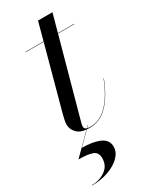

<svg xmlns="http://www.w3.org/2000/svg" viewBox="-210 -613 740 921"><g transform="rotate(-30 160.5 -152.5)"><path d="M115.5 165Q115.5 132.5 89 123.2Q62.5 114 13.5 114L133.5 -6H135.5L55.5 74Q116.5 74 153.5 90.8Q190.5 107.5 190.5 145Q190.5 175 165.8 200Q141 225 99.5 240Q58 255 7.5 255V253Q50 253 82.8 230.2Q115.5 207.5 115.5 165ZM314 -163Q282 -80.5 238.5 -35.2Q195 10 136 10Q89.5 10 68.5 -11Q47.5 -32 47.5 -58Q47.5 -77 56.5 -110L151 -458H51V-460H151.5L178.5 -560H258.5L231 -460H321V-458H230.5L114.5 -36.5Q113 -31 111.5 -24.5Q110 -18 110 -11Q110 7 141 7Q195.5 7 238 -37.2Q280.5 -81.5 312.5 -163.5Z"/></g></svg>

Font: Bodoni* 96pt
Style: Italic
Weight: 400
Italic angle: -13°
Version: Version 2.3